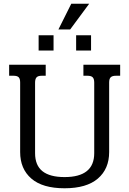

<svg xmlns="http://www.w3.org/2000/svg" viewBox="-20 -994 693 1029"><path d="M362 -974H458L356 -836H293ZM187 -805H267V-723H187ZM388 -805H468V-723H388ZM88 -179V-552Q88 -572 80 -580Q72 -588 53 -588H29V-647H225V-588H203Q184 -588 176 -579.5Q168 -571 168 -551V-173Q168 -108 207.5 -76.5Q247 -45 326 -45Q485 -45 485 -173V-551Q485 -571 477 -579.5Q469 -588 449 -588H427V-647H624V-588H601Q582 -588 573.5 -580Q565 -572 565 -552V-179Q565 -89 504.5 -37Q444 15 326 15Q208 15 148 -37Q88 -89 88 -179Z"/></svg>

Font: Pridi Light
Style: Regular
Weight: 300
Designer: Katatrad Team
Foundry: CadsonDemak
Version: Version 1.003